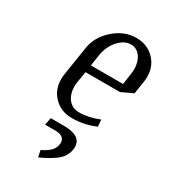

<svg xmlns="http://www.w3.org/2000/svg" viewBox="-148 -458 638 724"><g transform="rotate(30 170.5 -96.0)"><path d="M62.5 -107.4Q62.5 -117.7 64 -127.9L84 -255.9Q92.3 -307.6 136 -345.7Q179.7 -383.8 231 -383.8Q278.3 -383.8 308.8 -353.3Q339.4 -322.8 339.4 -276.4Q339.4 -266.1 337.9 -255.9L329.1 -199.2L278.8 -175.8H128.9L121.1 -127.9Q119.6 -117.7 119.6 -108.4Q119.6 -75.2 136.7 -53.7Q153.8 -32.2 183.1 -32.2Q224.6 -32.2 270 -50.8L272 -21Q223.1 0 170.9 0Q123.5 0 93 -30.5Q62.5 -61 62.5 -107.4ZM96.2 71.8 102.1 40H159.2Q235.8 40 235.8 89.4Q235.8 92.3 234.9 100.1Q231.9 117.7 222.7 131.8Q213.4 146 196.8 157.5Q180.2 168.9 167.7 175.8Q155.3 182.6 134.8 191.9L128.9 163.1Q151.4 152.3 164.6 140.1Q177.7 127.9 181.2 107.9Q181.6 105.5 181.6 101.6Q181.6 86.9 170.7 79.3Q159.7 71.8 140.1 71.8ZM133.8 -208H273.9L280.8 -255.9Q282.7 -269.5 282.7 -275.9Q282.7 -308.6 267.1 -330.3Q251.5 -352.1 226.1 -352.1Q196.8 -352.1 172.1 -324.2Q147.5 -296.4 141.1 -255.9Z"/></g></svg>

Font: Gawaa
Style: Italic
Weight: 400
Designer: T. Christopher White
Version: Version 1.0